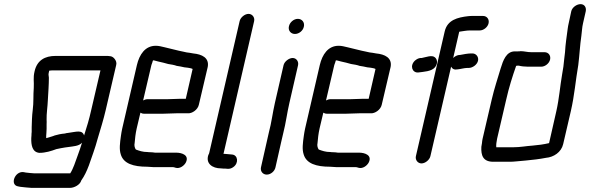

<svg xmlns="http://www.w3.org/2000/svg" viewBox="-20 -763 2849 927"><path d="M386 -109C377 -138 346 -126 313 -122L299 -120C297 -119 293 -118 290 -118C276 -117 257 -113 244 -109C238 -107 238 -106 230 -104C224 -102 212 -99 203 -96V-107L204 -121C204 -126 205 -133 205 -141V-163C206 -170 205 -178 205 -185C204 -213 210 -249 211 -279C213 -314 216 -355 216 -388C214 -402 213 -403 217 -419V-421C218 -422 219 -422 220 -422C225 -423 229 -423 232 -423H465L420 -230C411 -189 399 -149 386 -109ZM147 -419C139 -386 145 -369 143 -339C140 -302 143 -269 138 -232C134 -202 134 -173 133 -148V-126C132 -119 132 -114 132 -110L131 -96C130 -62 136 -28 170 -25C200 -25 228 -34 252 -43C264 -46 283 -49 294 -51L309 -53C335 -57 360 -57 376 -74C369 -52 363 -33 355 -12C344 18 334 51 319 74H147C139 74 112 71 104 70L94 68C51 62 26 131 68 137L78 139C89 140 120 144 131 144H319C338 144 367 129 372 109C388 86 398 65 409 36C424 -8 439 -46 452 -95C466 -142 479 -183 490 -230L541 -449C544 -460 540 -470 534 -478C522 -493 513 -493 485 -493H248C197 -493 159 -472 147 -419Z M786 -284H692C685 -284 678 -282 671 -278L711 -449C712 -452 714 -457 716 -463C717 -466 717 -469 719 -472C722 -471 724 -471 725 -471L744 -466C759 -463 778 -458 792 -454C806 -452 823 -449 833 -445C847 -443 857 -441 870 -438L887 -436C894 -435 905 -433 910 -430L877 -286H848C835 -286 801 -284 786 -284ZM832 -216H886C908 -214 935 -234 940 -257L983 -440C991 -484 955 -501 913 -505L896 -508L881 -510C868 -512 858 -516 844 -518C821 -524 796 -530 774 -535C759 -538 749 -542 732 -542C681 -542 653 -500 641 -449L570 -142C567 -130 566 -119 564 -108C559 -72 555 -43 563 -18C576 27 624 42 691 42C701 42 711 44 722 44H814C821 44 823 46 828 47C848 53 869 37 877 22C895 -13 860 -26 830 -26H728C721 -27 714 -28 707 -28C702 -28 698 -28 692 -29C669 -29 652 -35 636 -41C631 -47 627 -61 630 -72C632 -95 634 -116 640 -143L658 -219C663 -216 668 -214 675 -214H769C784 -214 819 -216 832 -216Z M1137 -661 990 -24C989 -21 988 -18 986 -15C972 26 1005 50 1047 50C1054 51 1060 51 1067 51L1078 52C1088 53 1098 50 1106 44C1134 25 1129 -15 1100 -17L1089 -18L1066 -20H1059L1207 -661C1211 -679 1198 -696 1180 -696C1162 -696 1141 -679 1137 -661Z M1349 -448 1307 -265C1296 -217 1291 -171 1278 -123L1240 45C1236 64 1249 80 1268 80C1287 80 1306 64 1310 45L1338 -79L1348 -122C1360 -168 1366 -218 1377 -265L1419 -448C1423 -466 1411 -483 1393 -483C1375 -483 1353 -466 1349 -448ZM1375 -636C1370 -616 1384 -599 1404 -599C1424 -599 1443 -615 1447 -634C1452 -654 1439 -672 1418 -672C1398 -672 1379 -655 1375 -636Z M1669 -284H1575C1568 -284 1561 -282 1554 -278L1594 -449C1595 -452 1597 -457 1599 -463C1600 -466 1600 -469 1602 -472C1605 -471 1607 -471 1608 -471L1627 -466C1642 -463 1661 -458 1675 -454C1689 -452 1706 -449 1716 -445C1730 -443 1740 -441 1753 -438L1770 -436C1777 -435 1788 -433 1793 -430L1760 -286H1731C1718 -286 1684 -284 1669 -284ZM1715 -216H1769C1791 -214 1818 -234 1823 -257L1866 -440C1874 -484 1838 -501 1796 -505L1779 -508L1764 -510C1751 -512 1741 -516 1727 -518C1704 -524 1679 -530 1657 -535C1642 -538 1632 -542 1615 -542C1564 -542 1536 -500 1524 -449L1453 -142C1450 -130 1449 -119 1447 -108C1442 -72 1438 -43 1446 -18C1459 27 1507 42 1574 42C1584 42 1594 44 1605 44H1697C1704 44 1706 46 1711 47C1731 53 1752 37 1760 22C1778 -13 1743 -26 1713 -26H1611C1604 -27 1597 -28 1590 -28C1585 -28 1581 -28 1575 -29C1552 -29 1535 -35 1519 -41C1514 -47 1510 -61 1513 -72C1515 -95 1517 -116 1523 -143L1541 -219C1546 -216 1551 -214 1558 -214H1652C1667 -214 1702 -216 1715 -216Z M1999 -413C2028 -417 2062 -418 2079 -437C2095 -455 2092 -476 2080 -486C2065 -499 2038 -487 2016 -483H2010C2000 -482 1991 -477 1983 -470C1957 -445 1971 -411 1999 -413ZM2058 -9 2158 -441C2164 -430 2174 -425 2189 -428C2202 -429 2222 -435 2236 -435H2243C2262 -435 2284 -451 2288 -470C2292 -488 2279 -505 2261 -505H2254C2241 -505 2216 -501 2203 -498L2193 -497C2184 -495 2175 -490 2168 -483L2197 -609C2198 -609 2198 -609 2198 -610C2214 -612 2232 -616 2249 -616H2296C2315 -616 2335 -632 2339 -651C2343 -670 2331 -686 2312 -686H2265C2256 -686 2248 -686 2241 -685C2189 -679 2140 -667 2127 -611L1988 -9C1984 9 1997 26 2015 26C2033 26 2054 9 2058 -9Z M2609 -511H2545C2525 -511 2512 -516 2493 -516C2490 -515 2486 -515 2481 -515H2466C2424 -515 2409 -471 2397 -432C2382 -381 2367 -338 2354 -282L2310 -93C2308 -86 2308 -79 2307 -72L2304 -54C2302 -12 2312 18 2362 18H2442C2461 18 2481 15 2497 14L2519 12C2551 9 2586 5 2616 -1C2653 -4 2690 -28 2699 -67L2736 -226C2754 -304 2759 -375 2772 -449C2778 -496 2780 -544 2787 -591C2790 -612 2790 -630 2795 -651L2808 -708C2812 -727 2802 -743 2783 -743C2764 -743 2742 -727 2738 -708L2726 -652C2724 -643 2722 -634 2721 -625C2716 -586 2710 -550 2708 -511L2704 -477C2702 -454 2699 -429 2694 -404C2684 -347 2680 -288 2666 -226L2631 -72C2606 -66 2577 -62 2551 -60C2520 -58 2492 -52 2458 -52H2376V-53C2375 -64 2377 -78 2380 -93L2424 -282C2437 -340 2454 -394 2472 -445C2475 -446 2479 -446 2482 -446H2485C2495 -443 2514 -441 2529 -441H2593C2612 -441 2632 -457 2636 -476C2640 -495 2628 -511 2609 -511Z"/></svg>

Font: Electronic
Style: BdIt
Weight: 700
Version: Version 1.011